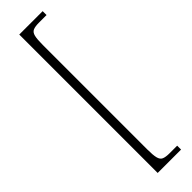

<svg xmlns="http://www.w3.org/2000/svg" viewBox="-304 -752 871 871"><g transform="rotate(-45 132.0 -316.0)"><path d="M83 128V-760H233V-735H184Q160 -735 147 -729.5Q134 -724 129.5 -706Q125 -688 125 -651V19Q125 55 129.5 73.5Q134 92 147 97.5Q160 103 184 103H233V128Z"/></g></svg>

Font: Noto Serif Khmer Condensed ExtraLight
Style: Regular
Weight: 250
Width: 3
Designer: Danh Hong and the Monotype Design Team
Foundry: Monotype Imaging Inc.
Version: Version 2.004